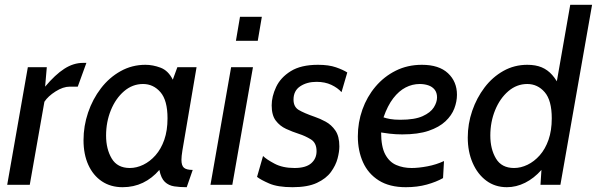

<svg xmlns="http://www.w3.org/2000/svg" viewBox="-20 -770 2487 800"><path d="M10 0 96 -490H175L168 -409Q210 -459 248 -483.5Q286 -508 326 -508H340L304 -409H271Q243 -409 211.5 -389Q180 -369 165 -346L104 0Z M491 10Q441 10 404.5 -14.5Q368 -39 348 -83Q328 -127 328 -186Q328 -245 347 -301Q366 -357 400.5 -402Q435 -447 482.5 -473.5Q530 -500 586 -500Q617 -500 649 -488Q681 -476 700 -438L719 -490H799L740 -143Q738 -131 737 -121Q736 -111 736 -104Q736 -80 746.5 -71Q757 -62 783 -62L758 10Q729 10 706 6.5Q683 3 667 -12Q651 -27 644 -62Q614 -27 575.5 -8.5Q537 10 491 10ZM521 -70Q549 -70 577 -83.5Q605 -97 628 -123Q651 -149 664.5 -187.5Q678 -226 678 -277Q678 -352 648.5 -386Q619 -420 576 -420Q532 -420 497 -390Q462 -360 442 -311Q422 -262 422 -205Q422 -149 445.5 -109.5Q469 -70 521 -70Z M857 0 943 -490H1034L948 0ZM963 -600 980 -700H1071L1054 -600Z M1199 10Q1137 10 1101.5 -5.5Q1066 -21 1051 -33L1076 -120Q1090 -106 1124 -88Q1158 -70 1207 -70Q1254 -70 1276.5 -89.5Q1299 -109 1299 -140Q1299 -175 1275 -189.5Q1251 -204 1226 -212Q1198 -221 1172 -233Q1146 -245 1129 -267.5Q1112 -290 1112 -331Q1112 -368 1130.5 -407.5Q1149 -447 1191.5 -473.5Q1234 -500 1305 -500Q1350 -500 1380 -489.5Q1410 -479 1427 -468L1403 -386Q1387 -404 1360.5 -416.5Q1334 -429 1299 -429Q1259 -429 1231 -410.5Q1203 -392 1203 -355Q1203 -325 1224.5 -312Q1246 -299 1292 -283Q1313 -276 1337 -263Q1361 -250 1377.5 -226Q1394 -202 1394 -160Q1394 -138 1386.5 -109.5Q1379 -81 1359 -53.5Q1339 -26 1300.5 -8Q1262 10 1199 10Z M1671 10Q1603 10 1558.5 -18Q1514 -46 1492.5 -94Q1471 -142 1471 -202Q1471 -260 1490 -313.5Q1509 -367 1544.5 -409Q1580 -451 1629 -475.5Q1678 -500 1738 -500Q1809 -500 1846.5 -465Q1884 -430 1884 -375Q1884 -347 1873 -318Q1862 -289 1836 -264.5Q1810 -240 1766 -225Q1722 -210 1656 -210Q1629 -210 1603.5 -213Q1578 -216 1568 -218Q1568 -159 1585 -127Q1602 -95 1631 -82.5Q1660 -70 1695 -70Q1724 -70 1761 -77Q1798 -84 1830 -99L1826 -28Q1798 -12 1758.5 -1Q1719 10 1671 10ZM1648 -271Q1708 -271 1741 -286Q1774 -301 1787.5 -322.5Q1801 -344 1801 -364Q1801 -384 1791 -396.5Q1781 -409 1764.5 -414.5Q1748 -420 1729 -420Q1698 -420 1670 -405.5Q1642 -391 1618.5 -360.5Q1595 -330 1578 -281Q1589 -277 1606 -274Q1623 -271 1648 -271Z M2092 10Q2043 10 2006.5 -17Q1970 -44 1949.5 -91Q1929 -138 1929 -197Q1929 -254 1947.5 -308Q1966 -362 1999 -405.5Q2032 -449 2077.5 -474.5Q2123 -500 2177 -500Q2212 -500 2237 -489.5Q2262 -479 2281 -457.5Q2300 -436 2315 -403L2294 -396L2356 -750H2447L2315 0H2232L2236 -62Q2205 -27 2168 -8.5Q2131 10 2092 10ZM2122 -70Q2150 -70 2178 -83.5Q2206 -97 2229 -123Q2252 -149 2265.5 -187.5Q2279 -226 2279 -277Q2279 -352 2249.5 -386Q2220 -420 2177 -420Q2133 -420 2098 -390Q2063 -360 2043 -311Q2023 -262 2023 -205Q2023 -149 2046.5 -109.5Q2070 -70 2122 -70Z"/></svg>

Font: Cabin VF Beta
Style: Italic
Weight: 400
Italic angle: -7°
Designer: Pablo Impallari
Foundry: Pablo Impallari. http://www.impallari.com Igino Marini. http://www.ikern.com
Version: Version 2.300